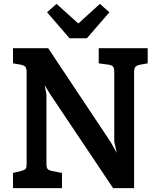

<svg xmlns="http://www.w3.org/2000/svg" viewBox="-20 -968 808 988"><path d="M740 -720V-642L700 -635Q682 -631 676 -623Q670 -615 670 -595V0H562L237 -485L210 -530L219 -481V-126Q219 -106 224.5 -99Q230 -92 248 -88L299 -78V0H47V-78L88 -88Q107 -93 112 -99.5Q117 -106 117 -126V-595Q117 -615 111.5 -623Q106 -631 88 -635L47 -642V-720H228L550 -236L581 -181L568 -238V-595Q568 -616 562.5 -624Q557 -632 540 -635L488 -642V-720ZM543 -905 427 -771H338L222 -905L271 -948L383 -847L494 -948Z"/></svg>

Font: Enriqueta SemiBold
Style: Regular
Weight: 600
Designer: Viviana Monsalve, Gustavo Ibarra
Foundry: 72Puntos
Version: Version 2.000